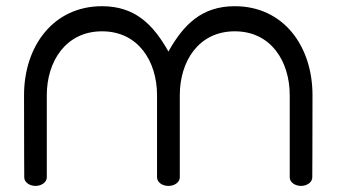

<svg xmlns="http://www.w3.org/2000/svg" viewBox="-20 -611 1106 631"><path d="M1006.3 -28C1006.3 -28 1007 -136.5 1007 -298C1007 -459.5 911.7 -590.6 751.6 -590.6C643.2 -590.6 583.4 -530.5 533.5 -441.6C483.6 -530.5 423.8 -590.6 315.4 -590.6C155.3 -590.6 59 -459.5 59 -298C59 -136.5 59.7 -28 59.7 -28C59.7 -13 75.8 0 96.7 0C117.6 0 133.8 -13 133.8 -28C133.8 -28 133.8 -186.5 133.8 -298C133.8 -409.5 196.5 -508.1 315.4 -508.1C434.3 -508.1 496.1 -409.5 496.1 -298C496.1 -186.5 496.1 -28 496.1 -28C496.1 -13 512.2 0 533.1 0C533.3 0 533.4 0 533.5 0C533.6 0 533.7 0 533.9 0C554.8 0 570.9 -13 570.9 -28C570.9 -28 570.9 -186.5 570.9 -298C570.9 -409.5 632.7 -508.1 751.6 -508.1C870.5 -508.1 932.2 -409.5 932.2 -298C932.2 -186.5 932.2 -28 932.2 -28C932.2 -13 948.4 0 969.3 0C990.2 0 1006.3 -13 1006.3 -28Z"/></svg>

Font: Hi.
Style: Regular
Weight: 400
Designer: Mew Too, Robert Jablonski
Foundry: Cannot Into Space Fonts
Version: Version 1.996